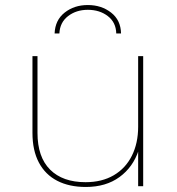

<svg xmlns="http://www.w3.org/2000/svg" viewBox="-20 -740 704 763"><path d="M321 3Q255 3 207.5 -21.5Q160 -46 134.5 -94Q109 -142 109 -212V-517H129V-212Q129 -116 179 -66Q229 -16 320 -16Q385 -16 432 -43.5Q479 -71 504 -121Q529 -171 529 -236V-517H549V0H529V-146L531 -143Q509 -76 455 -36.5Q401 3 321 3ZM197 -607Q199 -660 237 -690Q275 -720 329 -720Q383 -720 421.5 -690Q460 -660 461 -607H442Q441 -651 408.5 -676Q376 -701 329 -701Q283 -701 250.5 -676Q218 -651 216 -607Z"/></svg>

Font: Montserrat Thin
Style: Regular
Weight: 100
Designer: Julieta Ulanovsky
Foundry: Julieta Ulanovsky
Version: Version 9.000